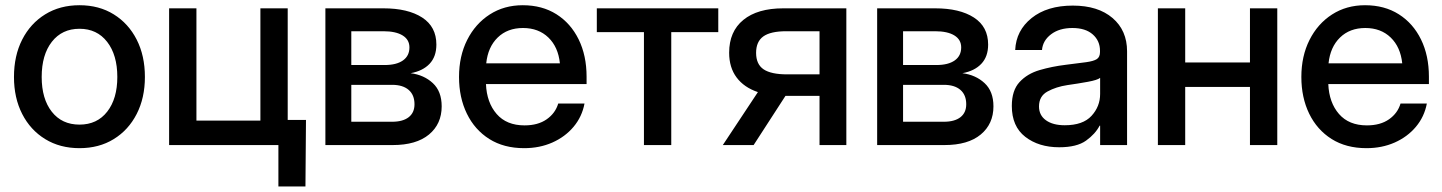

<svg xmlns="http://www.w3.org/2000/svg" viewBox="-20 -547 5439 724"><path d="M279.8 11.7Q206.1 11.7 150.4 -22.5Q94.7 -56.6 63.7 -117.2Q32.7 -177.7 32.7 -256.8Q32.7 -336.9 63.7 -397.7Q94.7 -458.5 150.4 -492.9Q206.1 -527.3 279.8 -527.3Q353.5 -527.3 408.9 -492.9Q464.4 -458.5 495.4 -397.7Q526.4 -336.9 526.4 -256.8Q526.4 -177.7 495.4 -117.2Q464.4 -56.6 408.9 -22.5Q353.5 11.7 279.8 11.7ZM279.8 -77.1Q346.2 -77.1 384.3 -126Q422.4 -174.8 422.4 -256.8Q422.4 -339.8 384 -389.2Q345.7 -438.5 279.8 -438.5Q213.9 -438.5 175.5 -389.4Q137.2 -340.3 137.2 -256.8Q137.2 -174.3 175.3 -125.7Q213.4 -77.1 279.8 -77.1Z M617.7 0V-515.6H720.7V-92.3H961.9V-515.6H1064.9V0ZM1029.8 156.2V0H991.7V-94.7H1133.8L1131.8 156.2Z M1207 0V-515.6H1425.8Q1518.1 -515.6 1571.8 -481Q1625.5 -446.3 1625.5 -378.9Q1625.5 -333.5 1599.9 -306.4Q1574.2 -279.3 1528.3 -271Q1578.6 -264.6 1612.1 -233.6Q1645.5 -202.6 1645.5 -146Q1645.5 -79.6 1597.7 -39.8Q1549.8 0 1460.9 0ZM1304.7 -87.9H1458.5Q1499 -87.9 1521 -105Q1543 -122.1 1543 -153.8Q1543 -189 1521 -208Q1499 -227.1 1458.5 -227.1H1304.7ZM1304.7 -301.8H1430.2Q1475.1 -301.8 1499.5 -319.1Q1523.9 -336.4 1523.9 -368.2Q1523.9 -397.5 1498.3 -413.3Q1472.7 -429.2 1425.8 -429.2H1304.7Z M1956.5 11.7Q1879.9 11.7 1825 -22.9Q1770 -57.6 1740.5 -118.4Q1710.9 -179.2 1710.9 -256.8Q1710.9 -335.4 1741.7 -396.5Q1772.5 -457.5 1826.7 -492.4Q1880.9 -527.3 1951.2 -527.3Q2024.4 -527.3 2078.4 -493.2Q2132.3 -459 2162.1 -398.2Q2191.9 -337.4 2191.9 -257.8V-230H1812.5Q1815.4 -160.2 1852.8 -117.2Q1890.1 -74.2 1958 -74.2Q2008.8 -74.2 2041.5 -97.2Q2074.2 -120.1 2085 -156.7H2184.1Q2174.8 -106.9 2142.8 -68.8Q2110.8 -30.8 2062.7 -9.5Q2014.6 11.7 1956.5 11.7ZM1813.5 -308.1H2091.3Q2085 -369.6 2047.9 -405.5Q2010.7 -441.4 1952.1 -441.4Q1893.6 -441.4 1856.7 -405.5Q1819.8 -369.6 1813.5 -308.1Z M2408.2 0V-425.8H2230.5V-515.6H2688.5V-425.8H2511.2V0Z M3171.4 0H3070.3V-185.5H2941.9L2821.8 0H2705.6L2837.9 -199.7Q2785.6 -217.3 2757.6 -254.9Q2729.5 -292.5 2729.5 -348.1Q2729.5 -428.2 2783 -471.9Q2836.4 -515.6 2933.6 -515.6H3171.4ZM3070.3 -266.6V-429.2H2944.8Q2885.7 -429.2 2858.4 -409.7Q2831.1 -390.1 2831.1 -347.7Q2831.1 -304.7 2859.4 -285.6Q2887.7 -266.6 2947.8 -266.6Z M3287.6 0V-515.6H3506.3Q3598.6 -515.6 3652.3 -481Q3706.1 -446.3 3706.1 -378.9Q3706.1 -333.5 3680.4 -306.4Q3654.8 -279.3 3608.9 -271Q3659.2 -264.6 3692.6 -233.6Q3726.1 -202.6 3726.1 -146Q3726.1 -79.6 3678.2 -39.8Q3630.4 0 3541.5 0ZM3385.3 -87.9H3539.1Q3579.6 -87.9 3601.6 -105Q3623.5 -122.1 3623.5 -153.8Q3623.5 -189 3601.6 -208Q3579.6 -227.1 3539.1 -227.1H3385.3ZM3385.3 -301.8H3510.7Q3555.7 -301.8 3580.1 -319.1Q3604.5 -336.4 3604.5 -368.2Q3604.5 -397.5 3578.9 -413.3Q3553.2 -429.2 3506.3 -429.2H3385.3Z M3974.1 8.3Q3897 8.3 3846.2 -31Q3795.4 -70.3 3795.4 -147.5Q3795.4 -206.1 3824.5 -237.5Q3853.5 -269 3900.1 -282.7Q3946.8 -296.4 3999 -302.7Q4047.4 -308.6 4075.7 -312.5Q4104 -316.4 4116 -324.2Q4127.9 -332 4127.9 -351.1V-355.5Q4127.9 -393.1 4100.6 -417.2Q4073.2 -441.4 4023.9 -441.4Q3974.6 -441.4 3943.4 -417.7Q3912.1 -394 3909.2 -358.4H3808.1Q3811.5 -432.1 3870.1 -479Q3928.7 -525.9 4025.4 -525.9Q4120.6 -525.9 4175.3 -479Q4230 -432.1 4230 -353.5V0H4128.4V-73.2H4126.5Q4110.4 -42 4075.4 -16.8Q4040.5 8.3 3974.1 8.3ZM3995.1 -74.7Q4063.5 -74.7 4095.9 -110.1Q4128.4 -145.5 4128.4 -192.9V-253.4Q4118.2 -245.1 4082 -238.5Q4045.9 -231.9 4004.9 -226.1Q3962.4 -219.7 3930.2 -202.1Q3897.9 -184.6 3897.9 -145.5Q3897.9 -112.3 3924.1 -93.5Q3950.2 -74.7 3995.1 -74.7Z M4449.2 -515.6V-311.5H4693.4V-515.6H4796.4V0H4693.4V-219.2H4449.2V0H4346.2V-515.6Z M5132.8 11.7Q5056.2 11.7 5001.2 -22.9Q4946.3 -57.6 4916.7 -118.4Q4887.2 -179.2 4887.2 -256.8Q4887.2 -335.4 4918 -396.5Q4948.7 -457.5 5002.9 -492.4Q5057.1 -527.3 5127.4 -527.3Q5200.7 -527.3 5254.6 -493.2Q5308.6 -459 5338.4 -398.2Q5368.2 -337.4 5368.2 -257.8V-230H4988.8Q4991.7 -160.2 5029.1 -117.2Q5066.4 -74.2 5134.3 -74.2Q5185.1 -74.2 5217.8 -97.2Q5250.5 -120.1 5261.2 -156.7H5360.4Q5351.1 -106.9 5319.1 -68.8Q5287.1 -30.8 5239 -9.5Q5190.9 11.7 5132.8 11.7ZM4989.7 -308.1H5267.6Q5261.2 -369.6 5224.1 -405.5Q5187 -441.4 5128.4 -441.4Q5069.8 -441.4 5033 -405.5Q4996.1 -369.6 4989.7 -308.1Z"/></svg>

Font: Inter Display Medium
Style: Regular
Weight: 500
Designer: Rasmus Andersson
Foundry: rsms
Version: Version 4.001;git-9221beed3